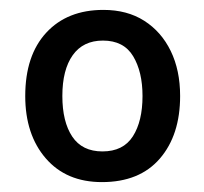

<svg xmlns="http://www.w3.org/2000/svg" viewBox="-20 -744 412 388"><path d="M344 -550Q344 -471 303 -423.5Q262 -376 186 -376Q114 -376 72.5 -424Q31 -472 31 -550Q31 -632 73.5 -678Q116 -724 189 -724Q237 -724 271.5 -702Q306 -680 325 -641Q344 -602 344 -550ZM106 -550Q106 -498 126 -468Q146 -438 187 -438Q229 -438 248.5 -468.5Q268 -499 268 -550Q268 -599 249 -630.5Q230 -662 188 -662Q148 -662 127 -632.5Q106 -603 106 -550Z"/></svg>

Font: Noto Sans Hebrew Thin Medium
Style: Regular
Weight: 500
Version: Version 3.001